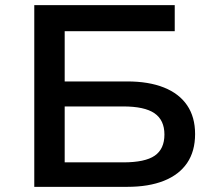

<svg xmlns="http://www.w3.org/2000/svg" viewBox="-20 -725 832 745"><path d="M113 0V-705H658V-604H231V-409H474Q557 -409 616 -385.5Q675 -362 706 -316.5Q737 -271 737 -205Q737 -138 706 -92.5Q675 -47 616 -23.5Q557 0 474 0ZM231 -95H458Q543 -95 580.5 -121Q618 -147 618 -203Q618 -259 579.5 -285.5Q541 -312 458 -312H231Z"/></svg>

Font: Nunito Sans 7pt SemiExpanded SemiBold
Style: Regular
Weight: 600
Width: 6
Designer: Vernon Adams
Foundry: Vernon Adams
Version: Version 3.101;gftools[0.9.27]